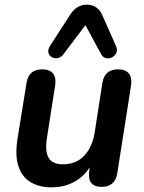

<svg xmlns="http://www.w3.org/2000/svg" viewBox="-20 -795 619 825"><path d="M201 10Q149 10 112 -12Q75 -34 59.5 -80Q44 -126 55 -197L94 -439Q99 -469 116 -483Q133 -497 162 -497Q193 -497 207.5 -479.5Q222 -462 217 -428L181 -198Q173 -143 189.5 -116Q206 -89 251 -89Q307 -89 342 -126Q377 -163 387 -227L420 -439Q425 -469 442 -483Q459 -497 488 -497Q520 -497 534 -479Q548 -461 543 -427L484 -51Q475 8 416 8Q387 8 373 -8Q359 -24 363 -57L373 -129L380 -102Q354 -47 307.5 -18.5Q261 10 201 10ZM478 -598Q486 -581 480 -568Q474 -555 461.5 -548.5Q449 -542 435.5 -545Q422 -548 414 -563L347 -687L252 -561Q242 -548 228 -545.5Q214 -543 202.5 -549.5Q191 -556 188 -569Q185 -582 195 -598L279 -728Q293 -751 311.5 -763Q330 -775 353 -775Q376 -775 393 -763.5Q410 -752 420 -729Z"/></svg>

Font: Nunito ExtraLight
Style: Italic
Weight: 200
Italic angle: -9°
Designer: Vernon Adams
Foundry: Vernon Adams
Version: Version 3.602